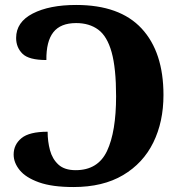

<svg xmlns="http://www.w3.org/2000/svg" viewBox="-20 -744 731 774"><path d="M276 10Q190 10 137 -9Q84 -28 59.5 -58Q35 -88 35 -121Q35 -161 66.5 -187Q98 -213 172 -213Q172 -174 181.5 -138.5Q191 -103 215.5 -80.5Q240 -58 285 -58Q375 -58 411.5 -135.5Q448 -213 448 -356Q448 -469 430 -533.5Q412 -598 376 -624.5Q340 -651 287 -651Q224 -651 195 -614Q166 -577 167 -502Q96 -502 70.5 -527.5Q45 -553 45 -591Q45 -655 112 -689.5Q179 -724 287 -724Q463 -724 551 -629Q639 -534 639 -361Q639 -253 598 -169.5Q557 -86 476 -38Q395 10 276 10Z"/></svg>

Font: Noto Serif ExtraBold
Style: Regular
Weight: 800
Designer: Monotype Design Team
Foundry: Monotype Imaging Inc.
Version: Version 2.014